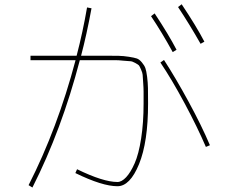

<svg xmlns="http://www.w3.org/2000/svg" viewBox="-20 -836 1040 882"><path d="M673.8 -761.7 690.4 -774.4Q754.9 -676.8 791 -607.4L773.4 -596.7Q723.6 -687.5 673.8 -761.7ZM797.9 -803.7 814.5 -816.4Q881.8 -715.8 918.9 -644.5L901.4 -634.8Q848.6 -727.5 797.9 -803.7ZM660.2 -360.4Q660.2 -183.6 618.7 -82Q577.1 19.5 519.5 19.5Q450.2 19.5 326.2 -41L334 -58.6Q454.1 0 519.5 0Q539.1 0 559.6 -22Q580.1 -43.9 598.6 -85.9Q617.2 -127.9 628.4 -200.2Q639.6 -272.5 639.6 -360.4Q639.6 -398.4 639.6 -414.6Q639.6 -430.7 637.7 -457Q635.7 -483.4 635.3 -492.2Q634.8 -501 627.9 -516.6Q621.1 -532.2 618.2 -535.6Q615.2 -539.1 601.1 -546.9Q586.9 -554.7 579.1 -554.7Q571.3 -554.7 547.9 -557.1Q524.4 -559.6 509.3 -559.6Q494.1 -559.6 460 -559.6H346.7Q262.7 -238.3 128.9 25.4L111.3 14.6Q244.1 -246.1 327.1 -559.6H120.1V-580.1H332Q360.4 -688.5 379.9 -801.8L400.4 -797.9Q377.9 -675.8 352.5 -580.1H460Q502 -580.1 524.4 -579.6Q546.9 -579.1 571.8 -575.2Q596.7 -571.3 608.4 -567.4Q620.1 -563.5 631.8 -549.3Q643.6 -535.2 647.9 -522.9Q652.3 -510.7 655.8 -483.4Q659.2 -456.1 659.7 -431.2Q660.2 -406.2 660.2 -360.4ZM716.8 -548.8 733.4 -560.5Q786.1 -479.5 846.2 -369.1Q906.2 -258.8 944.3 -168.9L925.8 -161.1Q886.7 -252 828.1 -361.3Q769.5 -470.7 716.8 -548.8Z"/></svg>

Font: Mgen+ 1mn thin
Style: Regular
Weight: 100
Designer: [Source Han Sans]
Ryoko NISHIZUKA  (kana & ideographs); Paul D. Hunt (Latin, Greek & Cyrillic); Wenlong ZHANG  (bopomofo
Version: Version 1.059.20150602